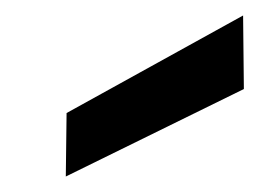

<svg xmlns="http://www.w3.org/2000/svg" viewBox="-20 -770 335 248"><path d="M65 -542 66 -624 294 -750 295 -655Z"/></svg>

Font: DM Sans 16pt SemiBold
Style: Italic
Weight: 600
Italic angle: -10°
Version: Version 4.004;gftools[0.9.30]